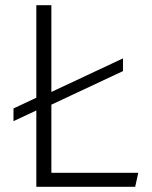

<svg xmlns="http://www.w3.org/2000/svg" viewBox="-20 -720 587 740"><path d="M32 -253V-302L147 -356V-351L454 -495V-446L147 -302V-307ZM120 0V-700H178V-54H513L501 0Z"/></svg>

Font: Geologica-Sharp
Style: Regular
Weight: 100
Designer: Sindre Bremnes, Frode Helland
Foundry: Monokrom Skriftforlag AS
Version: Version 1.010;gftools[0.9.28]